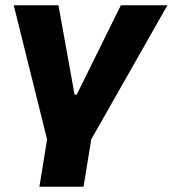

<svg xmlns="http://www.w3.org/2000/svg" viewBox="-20 -526 653 726"><path d="M129 180 158 1 32 -506H201L262 -168H270L437 -506H613L325 1L296 180Z"/></svg>

Font: Nunito Sans 6pt ExtraBold
Style: Italic
Weight: 800
Italic angle: -9°
Version: Version 3.101;gftools[0.9.27]